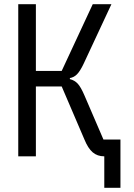

<svg xmlns="http://www.w3.org/2000/svg" viewBox="-20 -745 640 915"><path d="M382 -81 274 -333H151V0H67V-725H151V-407H274L422 -725H511L378 -440Q361.5 -405.5 346.8 -390.8Q332 -376 313 -373V-368Q335.5 -362.5 350.5 -346.2Q365.5 -330 383 -289L473 -80H554V150H477V0Q444 0 421.8 -19Q399.5 -38 382 -81Z"/></svg>

Font: JuliaMono
Style: Regular
Weight: 400
Monospace: yes
Designer: cormullion
Foundry: corm
Version: Version 0.055; ttfautohint (v1.8.4)